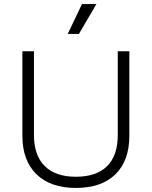

<svg xmlns="http://www.w3.org/2000/svg" viewBox="-20 -912 746 944"><path d="M353 12Q228 12 159 -55.5Q90 -123 90 -245V-660H147V-248Q147 -148 200 -95.5Q253 -43 353 -43Q454 -43 506.5 -95Q559 -147 559 -248V-660H616V-245Q616 -122 547.5 -55Q479 12 353 12ZM368 -745H313L383 -892H454Z"/></svg>

Font: Bricolage Grotesque 12pt ExtraLight
Style: Regular
Weight: 200
Designer: Mathieu Triay
Foundry: Atelier Triay
Version: Version 1.001; ttfautohint (v1.8.4.7-5d5b);gftools[0.9.33.de